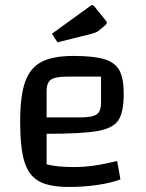

<svg xmlns="http://www.w3.org/2000/svg" viewBox="-20 -732 581 762"><path d="M60 0ZM445 -93 458 -20Q421 -6 366.5 2Q312 10 254 10Q176 10 135 -12.5Q94 -35 77 -90Q60 -145 60 -250Q60 -351 79.5 -406.5Q99 -462 144 -486Q189 -510 271 -510Q352 -510 394.5 -497Q437 -484 454 -452.5Q471 -421 471 -360Q471 -287 450 -255Q429 -223 367.5 -212Q306 -201 165 -201V-80Q205 -69 272 -69Q313 -69 352 -74.5Q391 -80 445 -93ZM165 -370V-266H297Q346 -266 363.5 -278Q381 -290 381 -324V-428H248Q200 -428 182.5 -416Q165 -404 165 -370ZM186 -598 338 -708Q343 -712 346 -712Q350 -712 354 -707L397 -654Q404 -646 404 -642Q404 -637 397 -631L370 -609Q362 -603 348 -599L208 -564Z"/></svg>

Font: Changa
Style: Regular
Weight: 400
Designer: Eduardo Rodriguez Tunni
Foundry: Eduardo Rodriguez Tunni
Version: Version 2.002; ttfautohint (v1.5.10-5e6f)